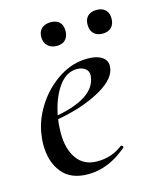

<svg xmlns="http://www.w3.org/2000/svg" viewBox="-92 -628 572 705"><g transform="rotate(-15 193.5 -275.5)"><path d="M25 -135Q25 -157 30 -185Q40 -237 73.5 -286.5Q107 -336 157 -367.5Q207 -399 263 -399Q298 -399 317 -386.5Q336 -374 336 -353Q336 -306 267.5 -267.5Q199 -229 102 -212Q98 -188 98 -160Q98 -99 124.5 -62Q151 -25 202 -25Q257 -25 299 -58H300Q303 -58 305.5 -55Q308 -52 306 -49Q235 12 157 12Q91 12 58 -29Q25 -70 25 -135ZM104 -226Q242 -252 257 -324Q259 -334 259 -337Q259 -354 246.5 -363Q234 -372 216 -372Q175 -372 146 -331.5Q117 -291 104 -226ZM133 -552Q146 -563 167 -563Q189 -563 200.5 -551.5Q212 -540 212 -519Q212 -497 200.5 -485Q189 -473 167 -473Q146 -473 133 -485.5Q120 -498 120 -519Q120 -540 133 -552ZM296 -519Q296 -540 308 -551.5Q320 -563 342 -563Q363 -563 375 -551.5Q387 -540 387 -519Q387 -497 375 -485Q363 -473 342 -473Q320 -473 308 -485Q296 -497 296 -519Z"/></g></svg>

Font: CormorantInfant-MediumItalic
Style: Italic
Weight: 500
Italic angle: -10°
Designer: Christian Thalmann (Catharsis Fonts)
Foundry: Catharsis Fonts
Version: Version 3.303